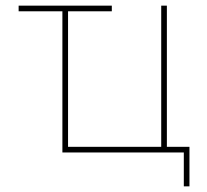

<svg xmlns="http://www.w3.org/2000/svg" viewBox="-20 -540 732 680"><path d="M46 -520H376V-500H221V-20H551V-520H571V-20H651V120H631V0H201V-500H46Z"/></svg>

Font: M PLUS 1p Thin
Style: Regular
Weight: 250
Version: Version 1.062